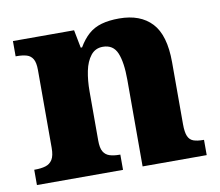

<svg xmlns="http://www.w3.org/2000/svg" viewBox="-66 -628 807 705"><g transform="rotate(-10 337.5 -275.0)"><path d="M17 0V-57H20Q43 -57 59.5 -62Q76 -67 85 -81.5Q94 -96 94 -125V-415Q94 -443 86 -456.5Q78 -470 63 -474.5Q48 -479 26 -479H22V-536H250L263 -469H268Q285 -498 305.5 -516Q326 -534 354 -542Q382 -550 420 -550Q499 -550 541.5 -504.5Q584 -459 584 -358V-127Q584 -97 590.5 -82Q597 -67 611 -62Q625 -57 647 -57H650V0H411V-323Q411 -388 396.5 -423Q382 -458 343 -458Q315 -458 298 -436.5Q281 -415 274 -380.5Q267 -346 267 -305V-122Q267 -94 275 -80.5Q283 -67 298 -62Q313 -57 335 -57H338V0Z"/></g></svg>

Font: Noto Serif Tibetan ExtraBold
Style: Regular
Weight: 800
Version: Version 2.103